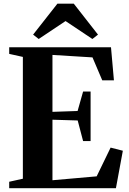

<svg xmlns="http://www.w3.org/2000/svg" viewBox="-20 -992 680 1012"><path d="M100.5 -50V-692L28.5 -708V-743H565L580.5 -568.5H519L467.5 -689.5L256.5 -702.5V-402.5L389 -407L418 -509.5H457.5V-248.5H418L389.5 -357L256.5 -361V-42L489.5 -62.5L563 -214L627.5 -197.5L591 0H28.5V-34ZM184 -786.5 154.5 -809.5 282.5 -972.5H369L496.5 -809.5L467 -786.5L325.5 -881Z"/></svg>

Font: Merriweather 96pt
Style: Bold
Weight: 700
Version: Version 2.100